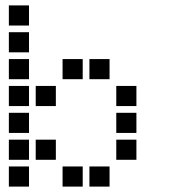

<svg xmlns="http://www.w3.org/2000/svg" viewBox="-20 -708 640 715"><path d="M14 -688Q13 -688 13 -688Q13 -688 13 -687V-614Q13 -613 13 -613Q13 -613 14 -613H87Q88 -613 88 -613Q88 -613 88 -614V-687Q88 -688 88 -688Q88 -688 87 -688ZM14 -588Q13 -588 13 -588Q13 -588 13 -587V-514Q13 -513 13 -513Q13 -513 14 -513H87Q88 -513 88 -513Q88 -513 88 -514V-587Q88 -588 88 -588Q88 -588 87 -588ZM14 -488Q13 -488 13 -488Q13 -488 13 -487V-414Q13 -413 13 -413Q13 -413 14 -413H87Q88 -413 88 -413Q88 -413 88 -414V-487Q88 -488 88 -488Q88 -488 87 -488ZM214 -488Q213 -488 213 -488Q213 -488 213 -487V-414Q213 -413 213 -413Q213 -413 214 -413H287Q288 -413 288 -413Q288 -413 288 -414V-487Q288 -488 288 -488Q288 -488 287 -488ZM314 -488Q313 -488 313 -488Q313 -488 313 -487V-414Q313 -413 313 -413Q313 -413 314 -413H387Q388 -413 388 -413Q388 -413 388 -414V-487Q388 -488 388 -488Q388 -488 387 -488ZM14 -388Q13 -388 13 -388Q13 -388 13 -387V-314Q13 -313 13 -313Q13 -313 14 -313H87Q88 -313 88 -313Q88 -313 88 -314V-387Q88 -388 88 -388Q88 -388 87 -388ZM114 -388Q113 -388 113 -388Q113 -388 113 -387V-314Q113 -313 113 -313Q113 -313 114 -313H187Q188 -313 188 -313Q188 -313 188 -314V-387Q188 -388 188 -388Q188 -388 187 -388ZM414 -388Q413 -388 413 -388Q413 -388 413 -387V-314Q413 -313 413 -313Q413 -313 414 -313H487Q488 -313 488 -313Q488 -313 488 -314V-387Q488 -388 488 -388Q488 -388 487 -388ZM14 -288Q13 -288 13 -288Q13 -288 13 -287V-214Q13 -213 13 -213Q13 -213 14 -213H87Q88 -213 88 -213Q88 -213 88 -214V-287Q88 -288 88 -288Q88 -288 87 -288ZM414 -288Q413 -288 413 -288Q413 -288 413 -287V-214Q413 -213 413 -213Q413 -213 414 -213H487Q488 -213 488 -213Q488 -213 488 -214V-287Q488 -288 488 -288Q488 -288 487 -288ZM14 -188Q13 -188 13 -188Q13 -188 13 -187V-114Q13 -113 13 -113Q13 -113 14 -113H87Q88 -113 88 -113Q88 -113 88 -114V-187Q88 -188 88 -188Q88 -188 87 -188ZM114 -188Q113 -188 113 -188Q113 -188 113 -187V-114Q113 -113 113 -113Q113 -113 114 -113H187Q188 -113 188 -113Q188 -113 188 -114V-187Q188 -188 188 -188Q188 -188 187 -188ZM414 -188Q413 -188 413 -188Q413 -188 413 -187V-114Q413 -113 413 -113Q413 -113 414 -113H487Q488 -113 488 -113Q488 -113 488 -114V-187Q488 -188 488 -188Q488 -188 487 -188ZM14 -88Q13 -88 13 -88Q13 -88 13 -87V-14Q13 -13 13 -13Q13 -13 14 -13H87Q88 -13 88 -13Q88 -13 88 -14V-87Q88 -88 88 -88Q88 -88 87 -88ZM214 -88Q213 -88 213 -88Q213 -88 213 -87V-14Q213 -13 213 -13Q213 -13 214 -13H287Q288 -13 288 -13Q288 -13 288 -14V-87Q288 -88 288 -88Q288 -88 287 -88ZM314 -88Q313 -88 313 -88Q313 -88 313 -87V-14Q313 -13 313 -13Q313 -13 314 -13H387Q388 -13 388 -13Q388 -13 388 -14V-87Q388 -88 388 -88Q388 -88 387 -88Z"/></svg>

Font: Doto Black
Style: Bold
Weight: 700
Monospace: yes
Version: Version 1.000